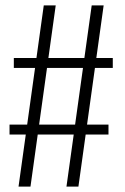

<svg xmlns="http://www.w3.org/2000/svg" viewBox="-20 -695 466 715"><path d="M227.5 0H272L366 -675H321.5ZM15.5 -194H384V-231H15.5ZM49 0H93.5L187.5 -675H143ZM31.5 -442H400V-479H31.5Z"/></svg>

Font: Anybody Condensed Light
Style: Regular
Weight: 300
Width: 3
Designer: Tyler Finck
Foundry: Etcetera Type Company
Version: Version 1.113;gftools[0.9.25]